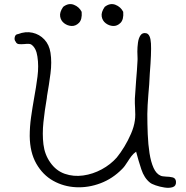

<svg xmlns="http://www.w3.org/2000/svg" viewBox="-20 -885 893 924"><path d="M702 -6Q674 -28 660 -70.5Q646 -113 635 -155Q622 -146 612.5 -133.5Q603 -121 595 -108Q586 -94 580.5 -86.5Q575 -79 568 -72Q522 -25 463.5 -3Q405 19 345.5 16Q286 13 236 -15Q186 -43 155 -97Q124 -151 123 -230Q123 -275 129.5 -321Q136 -367 144 -412Q154 -466 160.5 -517Q167 -568 160 -613Q154 -655 130 -671Q122 -676 98 -673Q86 -672 73 -672.5Q60 -673 55 -685Q48 -693 51 -706.5Q54 -720 67 -721Q103 -735 136.5 -727.5Q170 -720 193.5 -695Q217 -670 223 -631Q230 -586 223 -531.5Q216 -477 206 -421V-419Q206 -417 205 -411Q195 -354 189 -297Q183 -240 189 -190.5Q195 -141 222 -103Q250 -63 292 -48.5Q334 -34 380.5 -40.5Q427 -47 469.5 -70Q512 -93 542 -127Q560 -149 578 -178.5Q596 -208 610.5 -241.5Q625 -275 629 -305Q631 -318 631 -333.5Q631 -349 630 -365V-366Q629 -377 629 -388Q629 -399 629 -410Q630 -431 632 -453Q634 -475 635 -497Q637 -522 639 -547Q641 -572 642 -597Q642 -598 642 -604Q641 -616 641 -637Q641 -658 644 -680Q647 -702 656.5 -715.5Q666 -729 684 -725Q704 -720 706.5 -676Q709 -632 701 -532Q700 -503 698 -478Q696 -453 694 -430Q692 -403 690.5 -379.5Q689 -356 689 -336Q689 -288 691 -239Q693 -190 699.5 -148Q706 -106 719 -77Q732 -48 754 -39Q759 -37 764.5 -36.5Q770 -36 780 -35Q794 -35 810 -31.5Q826 -28 827 -10Q828 10 811.5 15.5Q795 21 772 17.5Q749 14 729 7Q709 0 702 -6ZM324 -760Q305 -761 289 -773Q273 -785 269.5 -805.5Q266 -826 284 -852Q310 -872 335.5 -862Q361 -852 373 -828Q376 -791 360 -775Q344 -759 324 -760ZM524 -760Q505 -761 489 -773Q473 -785 469.5 -805.5Q466 -826 484 -852Q510 -872 535.5 -862Q561 -852 573 -828Q576 -791 560 -775Q544 -759 524 -760Z"/></svg>

Font: Yuji Hentaigana Akebono
Style: Regular
Weight: 400
Designer: Kataoka Yuji
Foundry: Kinuta Font Factory
Version: Version 3.002